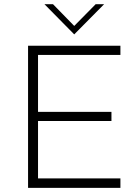

<svg xmlns="http://www.w3.org/2000/svg" viewBox="-20 -912 666 932"><path d="M340.3 -745.1 195.8 -891.6H237.3L340.3 -786.1L444.3 -891.6H485.4ZM116.2 0V-689.9H564.5V-645.5H164.6V-369.1H521V-324.7H164.6V-45.9H564.5V0Z"/></svg>

Font: HK Grotesk Light Legacy
Style: Regular
Weight: 300
Designer: Alfredo Marco Pradil
Foundry: Hanken Design Co.
Version: Version 2.022;PS 002.022;hotconv 1.0.88;makeotf.lib2.5.64775